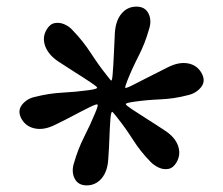

<svg xmlns="http://www.w3.org/2000/svg" viewBox="-20 -810 675 580"><path d="M377 -481Q399.5 -466 424.2 -450.5Q449 -435 477.5 -416Q508.5 -396 517.8 -369.8Q527 -343.5 513.5 -320Q503.5 -302.5 488.8 -299.8Q474 -297 459.5 -303.8Q445 -310.5 434.5 -321.5Q404.5 -352 381.8 -387.8Q359 -423.5 335.5 -453Q325.5 -466 320.5 -471.2Q315.5 -476.5 313.5 -450Q311.5 -422.5 310.5 -393Q309.5 -363.5 307 -329Q305 -292.5 287 -271.2Q269 -250 242 -250Q215.5 -250 205.2 -271.2Q195 -292.5 204 -319Q215.5 -359.5 234.2 -396.5Q253 -433.5 267 -467.5Q277 -491 274.8 -494Q272.5 -497 250.5 -486Q227 -474.5 201.8 -461Q176.5 -447.5 146.5 -433Q113.5 -416.5 86.2 -421.8Q59 -427 45.5 -450Q31.5 -474.5 46.5 -493.5Q61.5 -512.5 86.5 -517.5Q127.5 -528 169.2 -530.2Q211 -532.5 247.5 -537.5Q275.5 -541.5 273.5 -545.5Q271.5 -549.5 254 -561Q232.5 -575.5 208.5 -590.5Q184.5 -605.5 156.5 -624Q126 -644.5 116.5 -670.8Q107 -697 120.5 -720Q130.5 -737.5 145.2 -740.2Q160 -743 174.8 -736.5Q189.5 -730 199.5 -718.5Q230.5 -686.5 254.5 -649.5Q278.5 -612.5 302.5 -582.5Q310 -573 314.2 -567.8Q318.5 -562.5 320 -582.5Q322.5 -611.5 323.8 -642.8Q325 -674 327 -711Q329.5 -748 347.2 -769Q365 -790 392 -790Q418.5 -790 428.8 -768.8Q439 -747.5 430 -721Q418 -678.5 398.2 -640Q378.5 -601.5 364.5 -566Q358 -549 358 -545.5Q358 -542 375 -550Q400.5 -562.5 427.8 -576.8Q455 -591 487.5 -607Q520.5 -623.5 547.8 -618.5Q575 -613.5 588.5 -590Q602.5 -565.5 587.5 -546.8Q572.5 -528 547.5 -522.5Q506 -511.5 463.5 -509.8Q421 -508 384 -502.5Q359.5 -499 360 -495.5Q360.5 -492 377 -481Z"/></svg>

Font: Besley* Condensed
Style: Italic
Weight: 400
Width: 3
Italic angle: -13°
Designer: Owen Earl
Foundry: indestructible type*
Version: Version 3.000; ttfautohint (v1.8.3)